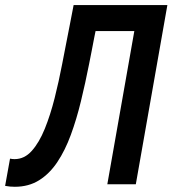

<svg xmlns="http://www.w3.org/2000/svg" viewBox="-51 -713 668 743"><path d="M6.3 9.8Q-2.9 9.8 -12 9Q-21 8.3 -31.2 6.3L-12.2 -99.1Q-3.9 -97.2 5.4 -97.2Q43.5 -97.2 72 -129.2Q100.6 -161.1 122.3 -214.6Q144 -268.1 160.4 -333.3Q176.8 -398.4 189.5 -464.8Q196.8 -502.9 204.3 -541Q211.9 -579.1 219.2 -617.2Q226.6 -655.3 233.9 -693.4H596.7L474.6 0H364.3L468.8 -592.8H276.9L324.7 -621.6Q318.8 -594.2 313.7 -567.6Q308.6 -541 303.7 -515.6Q298.8 -490.2 293.9 -465.8Q279.3 -391.6 262.2 -321.3Q245.1 -251 223.1 -191.2Q201.2 -131.3 171.1 -86.2Q141.1 -41 100.6 -15.6Q60.1 9.8 6.3 9.8Z"/></svg>

Font: Cascadia Mono Medium
Style: Italic
Weight: 500
Italic angle: -10°
Monospace: yes
Designer: Aaron Bell
Foundry: Saja Typeworks
Version: Version 2407.024